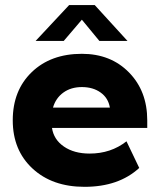

<svg xmlns="http://www.w3.org/2000/svg" viewBox="-20 -720 625 750"><path d="M350.1 -700.2 478 -560.1H368.2L299.8 -643.1L229 -560.1H119.1L250 -700.2ZM299.8 -509.8Q412.6 -509.8 483.9 -437Q555.2 -364.3 555.2 -250V-220.2H183.1Q189.9 -174.8 229.7 -147.5Q269.5 -120.1 330.1 -120.1Q413.1 -120.1 474.1 -168L523.9 -64Q443.8 9.8 310.1 9.8Q184.1 9.8 106.9 -61.8Q29.8 -133.3 29.8 -250Q29.8 -366.7 104 -438.2Q178.2 -509.8 299.8 -509.8ZM187 -299.8H409.2Q402.8 -337.4 373 -358.6Q343.3 -379.9 299.8 -379.9Q257.3 -379.9 227.5 -358.4Q197.8 -336.9 187 -299.8Z"/></svg>

Font: Gully
Style: Bold
Weight: 700
Designer: jaikishan Patel
Foundry: MagicType
Version: Version 1.000;Glyphs 3.2 (3242)